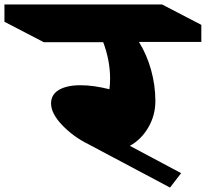

<svg xmlns="http://www.w3.org/2000/svg" viewBox="-165 -806 927 865"><path d="M461 -617Q496 -561 515.5 -491.5Q535 -422 535 -351Q535 -286 503 -231.5Q471 -177 420 -149L651 -26L601 39L232 -157Q165 -190 115 -242.5Q65 -295 65 -340Q65 -380 100.5 -401Q136 -422 198 -422Q256 -422 328 -404Q331 -427 331 -452Q331 -533 300 -616H32L-145 -708V-786H565L742 -694V-617Z"/></svg>

Font: Inknut Antiqua Black
Style: Regular
Weight: 900
Designer: Claus Eggers Sørensen
Foundry: Claus Eggers Sørensen
Version: Version 1.003; ttfautohint (v1.8.2) -l 8 -r 50 -G 200 -x 14 